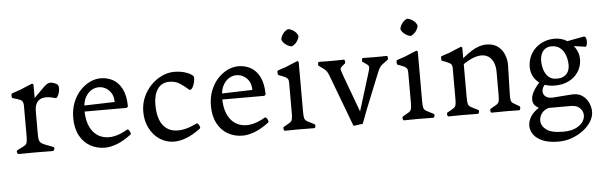

<svg xmlns="http://www.w3.org/2000/svg" viewBox="-58 -967 4518 1439"><g transform="rotate(-5 2201.5 -247.0)"><path d="M151 0Q136 0 117.5 0.5Q99 1 51 1Q44 1 41 -12Q38 -25 45 -28Q81 -46 97.5 -55Q114 -64 118.5 -78.5Q123 -93 123 -125V-361Q122 -379 116.5 -388Q111 -397 94.5 -404Q78 -411 44 -420Q39 -422 37.5 -430Q36 -438 37.5 -446.5Q39 -455 42 -456Q48 -458 61 -462.5Q74 -467 88 -472Q102 -477 107 -478Q151 -497 168.5 -504Q186 -511 199 -516L208 -509V-407Q243 -441 265 -464Q287 -487 303 -499Q319 -511 336.5 -511Q354 -511 381 -497Q394 -490 396 -472.5Q398 -455 393 -436Q388 -417 380 -403.5Q372 -390 366 -392Q208 -440 208 -304V-131Q208 -106 211.5 -91.5Q215 -77 225.5 -68.5Q236 -60 257.5 -51.5Q279 -43 316 -29Q325 -26 321.5 -12.5Q318 1 307 1Q263 1 238 0.5Q213 0 198.5 0Q184 0 170 0Z M483 -232Q483 -297 503.5 -348.5Q524 -400 558 -436.5Q592 -473 632.5 -492Q673 -511 713 -511Q764 -511 805.5 -488Q847 -465 872.5 -415Q898 -365 899 -283L889 -273H566L563 -318L803 -325Q803 -372 779.5 -402Q756 -432 722 -441.5Q688 -451 653.5 -437.5Q619 -424 595.5 -386Q572 -348 572 -283Q572 -187 611.5 -130.5Q651 -74 720 -66.5Q789 -59 877 -110Q884 -114 891 -105Q898 -96 901.5 -85Q905 -74 898 -70Q841 -27 791.5 -8.5Q742 10 701 10Q640 10 590.5 -18Q541 -46 512 -100.5Q483 -155 483 -232Z M1223 10Q1162 10 1113.5 -22.5Q1065 -55 1037.5 -110Q1010 -165 1010 -232Q1010 -292 1032.5 -343Q1055 -394 1092 -431.5Q1129 -469 1174.5 -490Q1220 -511 1266 -511Q1315 -511 1352.5 -498Q1390 -485 1405 -470Q1413 -462 1411.5 -442.5Q1410 -423 1403 -403Q1396 -383 1385.5 -372Q1375 -361 1365 -370Q1334 -398 1301.5 -419Q1269 -440 1225 -440Q1165 -440 1135 -395Q1105 -350 1105 -279Q1105 -180 1141.5 -128Q1178 -76 1244.5 -71.5Q1311 -67 1399 -110Q1406 -114 1413 -105Q1420 -96 1423.5 -85Q1427 -74 1420 -70Q1363 -27 1313.5 -8.5Q1264 10 1223 10Z M1519 -232Q1519 -297 1539.5 -348.5Q1560 -400 1594 -436.5Q1628 -473 1668.5 -492Q1709 -511 1749 -511Q1800 -511 1841.5 -488Q1883 -465 1908.5 -415Q1934 -365 1935 -283L1925 -273H1602L1599 -318L1839 -325Q1839 -372 1815.5 -402Q1792 -432 1758 -441.5Q1724 -451 1689.5 -437.5Q1655 -424 1631.5 -386Q1608 -348 1608 -283Q1608 -187 1647.5 -130.5Q1687 -74 1756 -66.5Q1825 -59 1913 -110Q1920 -114 1927 -105Q1934 -96 1937.5 -85Q1941 -74 1934 -70Q1877 -27 1827.5 -8.5Q1778 10 1737 10Q1676 10 1626.5 -18Q1577 -46 1548 -100.5Q1519 -155 1519 -232Z M2163 -625Q2146 -625 2122.5 -640Q2099 -655 2088 -680Q2088 -698 2103 -721Q2118 -744 2143 -755Q2160 -755 2183.5 -740.5Q2207 -726 2218 -700Q2218 -682 2203 -659Q2188 -636 2163 -625ZM2143 0Q2130 0 2113.5 0.5Q2097 1 2055 1Q2048 1 2046 -12Q2044 -25 2049 -28Q2081 -46 2095.5 -55Q2110 -64 2114 -78.5Q2118 -93 2118 -125V-356Q2118 -374 2112.5 -383Q2107 -392 2091.5 -399.5Q2076 -407 2045 -418Q2038 -420 2037.5 -435.5Q2037 -451 2042 -453Q2047 -455 2059 -459Q2071 -463 2082.5 -467Q2094 -471 2099 -472Q2144 -491 2162 -498.5Q2180 -506 2194 -511L2203 -504V-125Q2203 -93 2207.5 -78.5Q2212 -64 2228.5 -55Q2245 -46 2281 -28Q2288 -25 2285.5 -12Q2283 1 2275 1Q2227 1 2208.5 0.5Q2190 0 2175 0Z M2641 0 2576 9 2569 5 2428 -370Q2417 -401 2407.5 -414Q2398 -427 2385 -436Q2372 -445 2349 -462Q2345 -465 2347 -478Q2349 -491 2353 -491Q2383 -491 2394.5 -490.5Q2406 -490 2416 -490H2480Q2490 -490 2501.5 -490.5Q2513 -491 2543 -491Q2548 -491 2549.5 -478Q2551 -465 2547 -462Q2525 -445 2517 -436Q2509 -427 2512.5 -414Q2516 -401 2527 -370L2629 -94L2714 -369Q2724 -400 2725.5 -413.5Q2727 -427 2717 -436Q2707 -445 2680 -462Q2675 -465 2677 -478Q2679 -491 2685 -491Q2721 -491 2735 -490.5Q2749 -490 2760 -490H2802Q2812 -490 2823.5 -490.5Q2835 -491 2865 -491Q2870 -491 2871.5 -478Q2873 -465 2869 -462Q2847 -445 2833.5 -436Q2820 -427 2810 -414Q2800 -401 2788 -371L2681 -106Z M3059 -625Q3042 -625 3018.5 -640Q2995 -655 2984 -680Q2984 -698 2999 -721Q3014 -744 3039 -755Q3056 -755 3079.5 -740.5Q3103 -726 3114 -700Q3114 -682 3099 -659Q3084 -636 3059 -625ZM3039 0Q3026 0 3009.5 0.5Q2993 1 2951 1Q2944 1 2942 -12Q2940 -25 2945 -28Q2977 -46 2991.5 -55Q3006 -64 3010 -78.5Q3014 -93 3014 -125V-356Q3014 -374 3008.5 -383Q3003 -392 2987.5 -399.5Q2972 -407 2941 -418Q2934 -420 2933.5 -435.5Q2933 -451 2938 -453Q2943 -455 2955 -459Q2967 -463 2978.5 -467Q2990 -471 2995 -472Q3040 -491 3058 -498.5Q3076 -506 3090 -511L3099 -504V-125Q3099 -93 3103.5 -78.5Q3108 -64 3124.5 -55Q3141 -46 3177 -28Q3184 -25 3181.5 -12Q3179 1 3171 1Q3123 1 3104.5 0.5Q3086 0 3071 0Z M3699 0Q3686 0 3669.5 0.5Q3653 1 3611 1Q3604 1 3602 -12Q3600 -25 3605 -28Q3637 -46 3651.5 -55Q3666 -64 3670 -78.5Q3674 -93 3674 -125V-300Q3674 -347 3657 -380.5Q3640 -414 3606 -427Q3572 -440 3522.5 -425Q3473 -410 3408 -360L3384 -381Q3449 -440 3504.5 -475.5Q3560 -511 3616 -511Q3668 -511 3701 -486Q3734 -461 3749.5 -421.5Q3765 -382 3764 -340L3758 -125Q3757 -93 3760.5 -78.5Q3764 -64 3778.5 -55Q3793 -46 3824 -28Q3829 -25 3827 -12Q3825 1 3818 1Q3776 1 3760 0.5Q3744 0 3731 0ZM3374 0Q3361 0 3344.5 0.5Q3328 1 3286 1Q3279 1 3277 -12Q3275 -25 3280 -28Q3312 -46 3326.5 -55Q3341 -64 3345 -78.5Q3349 -93 3349 -125V-356Q3349 -374 3343.5 -383Q3338 -392 3322.5 -399.5Q3307 -407 3276 -418Q3269 -420 3268.5 -435.5Q3268 -451 3273 -453Q3278 -455 3290 -459Q3302 -463 3313.5 -467Q3325 -471 3330 -472Q3375 -491 3393 -498.5Q3411 -506 3425 -511L3434 -504V-125Q3434 -93 3438.5 -78.5Q3443 -64 3459.5 -55Q3476 -46 3512 -28Q3519 -25 3516.5 -12Q3514 1 3506 1Q3458 1 3439.5 0.5Q3421 0 3406 0Z M4204 -480 4344 -506Q4357 -509 4362.5 -497.5Q4368 -486 4368 -470Q4368 -454 4364 -441.5Q4360 -429 4354 -430L4214 -450ZM3966 -4Q3927 -25 3922.5 -58Q3918 -91 3938.5 -128.5Q3959 -166 3995 -202L4025 -173Q4005 -150 4004.5 -125.5Q4004 -101 4023.5 -85Q4043 -69 4082 -72L4217 -82Q4266 -86 4297.5 -65Q4329 -44 4345 -10Q4361 24 4361 60Q4361 96 4339 132Q4317 168 4279 197Q4241 226 4192.5 243.5Q4144 261 4091 261Q4020 261 3974 241.5Q3928 222 3905.5 191Q3883 160 3883 124Q3883 88 3904.5 54Q3926 20 3966 -4ZM3968 92Q3968 132 4006 161Q4044 190 4131 190Q4193 190 4231 171Q4269 152 4285 124Q4301 96 4296.5 68.5Q4292 41 4269 22Q4246 3 4207 3H4039Q4004 14 3986 38.5Q3968 63 3968 92ZM4102 -160Q4016 -160 3968 -208Q3920 -256 3925 -330Q3929 -380 3955 -420.5Q3981 -461 4026 -485.5Q4071 -510 4128 -510Q4181 -510 4222 -483.5Q4263 -457 4285.5 -416Q4308 -375 4305 -330Q4302 -281 4275.5 -242.5Q4249 -204 4204.5 -182Q4160 -160 4102 -160ZM4119 -210Q4172 -210 4197 -242Q4222 -274 4215 -330Q4211 -363 4198 -391.5Q4185 -420 4161 -437.5Q4137 -455 4101 -455Q4055 -455 4032 -420.5Q4009 -386 4015 -330Q4021 -274 4047 -242Q4073 -210 4119 -210Z"/></g></svg>

Font: Anvers
Style: Regular
Weight: 400
Designer: Ishtar van Looy
Version: Version 1.000